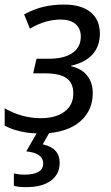

<svg xmlns="http://www.w3.org/2000/svg" viewBox="-23 -564 478 825"><path d="M36.6 234.4V181.2Q59.1 186.5 81.1 186.5Q162.6 186.5 162.6 138.2Q162.6 115.7 144.5 103Q126.5 90.3 89.8 86.4L134.3 9.3Q92.8 7.8 57.4 -1.2Q22 -10.3 -2.9 -24.4V-98.6Q71.8 -56.2 150.9 -56.2Q217.3 -56.2 254.6 -84.5Q292 -112.8 292 -162.1Q292 -208 262.2 -228.5Q232.4 -249 167 -249H119.6L133.8 -311.5H184.6Q257.3 -311.5 293 -339.8Q324.2 -364.3 324.2 -407.2Q324.2 -441.4 301.5 -460.7Q278.8 -480 238.3 -480Q206.1 -480 173.8 -470.9Q141.6 -461.9 105.5 -440.9L80.6 -502.4Q124.5 -525.4 164.6 -534.9Q204.6 -544.4 252.4 -544.4Q326.2 -544.4 366.2 -511.7Q406.2 -479 406.2 -419.4Q406.2 -365.7 374.8 -330.6Q343.3 -295.4 282.7 -281.7V-279.3Q328.1 -269 351.8 -239Q375.5 -209 375.5 -163.6Q375.5 -112.3 349.4 -73.5Q323.2 -34.7 274.9 -13.2Q238.3 2.9 188 8.3L160.6 56.2Q233.4 71.8 233.4 135.3Q233.4 184.6 195.6 212.4Q157.7 240.2 87.9 240.2Q57.1 240.2 36.6 234.4Z"/></svg>

Font: Viking Open Sans
Style: Italic
Weight: 400
Italic angle: -12°
Foundry: Ascender Corporation
Version: Version 2.000